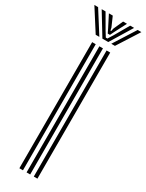

<svg xmlns="http://www.w3.org/2000/svg" viewBox="-289 -1019 804 1055"><g transform="rotate(30 113.0 -491.5)"><path d="M147 0V-800H170V0ZM55.5 0V-800H78.2V0ZM101.2 0V-800H124V0ZM-36.2 -983H-12.5L75.2 -844.8H52ZM10.2 -983H34.8L87.8 -891.5L108 -859H118L138.2 -891.2L191.2 -983H216L131.8 -844.8H94.5ZM56 -983H80.5L107 -922.5L110.8 -905.2H115.5L119.2 -922.5L146.2 -983H170.8L133 -910L120 -883.5H106L93.2 -910ZM238.5 -983H262.2L174 -844.8H150.8Z"/></g></svg>

Font: Big Shoulders Inline Text Thin
Style: Bold
Weight: 700
Version: Version 2.002